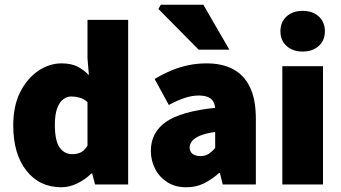

<svg xmlns="http://www.w3.org/2000/svg" viewBox="-20 -780 1444 812"><path d="M240 12Q147 12 91.5 -58.5Q36 -129 36 -250Q36 -332 65.5 -390.5Q95 -449 142 -480.5Q189 -512 240 -512Q281 -512 307.5 -498.5Q334 -485 356 -462L350 -534V-696H522V0H382L370 -46H366Q341 -21 307 -4.5Q273 12 240 12ZM286 -128Q306 -128 321.5 -135.5Q337 -143 350 -164V-348Q335 -362 317 -367Q299 -372 282 -372Q264 -372 248 -360.5Q232 -349 222 -322.5Q212 -296 212 -252Q212 -185 232 -156.5Q252 -128 286 -128Z M768 12Q721 12 687.5 -9.5Q654 -31 636 -66Q618 -101 618 -142Q618 -220 682 -264.5Q746 -309 890 -324Q888 -342 880 -353.5Q872 -365 857 -370.5Q842 -376 820 -376Q793 -376 763 -366.5Q733 -357 694 -336L634 -446Q669 -467 705 -482Q741 -497 778 -504.5Q815 -512 854 -512Q919 -512 965.5 -487.5Q1012 -463 1037 -411.5Q1062 -360 1062 -278V0H922L910 -48H906Q876 -21 842.5 -4.5Q809 12 768 12ZM828 -120Q849 -120 863 -129.5Q877 -139 890 -154V-222Q849 -216 825.5 -206Q802 -196 792 -183Q782 -170 782 -156Q782 -139 794 -129.5Q806 -120 828 -120ZM820 -570 650 -742 660 -760H840L950 -570Z M1174 0V-500H1346V0ZM1260 -562Q1218 -562 1192 -585.5Q1166 -609 1166 -648Q1166 -687 1192 -710.5Q1218 -734 1260 -734Q1302 -734 1328 -710.5Q1354 -687 1354 -648Q1354 -609 1328 -585.5Q1302 -562 1260 -562Z"/></svg>

Font: Source Sans 3 Black
Style: Regular
Weight: 900
Designer: Paul D. Hunt
Foundry: Adobe
Version: Version 3.046;hotconv 1.0.118;makeotfexe 2.5.65603